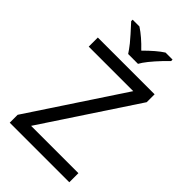

<svg xmlns="http://www.w3.org/2000/svg" viewBox="-274 -1025 1119 1119"><g transform="rotate(45 285.5 -465.5)"><path d="M208 -822Q231 -793 245 -771H326Q347 -811 418 -886L451 -919V-931H393Q349 -903 285 -839Q230 -897 178 -931H122V-919Q181 -855 208 -822ZM141 -75 520 -649V-714H52V-639H419L40 -65V0H531V-75Z"/></g></svg>

Font: OpenSansMMV
Style: Regular
Weight: 400
Designer: Steve Matteson
Foundry: Ascender Corporation
Version: Version 4.000